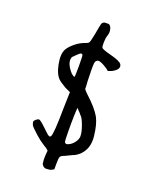

<svg xmlns="http://www.w3.org/2000/svg" viewBox="-122 -733 606 766"><g transform="rotate(20 180.5 -350.5)"><path d="M186.5 -664.1Q190.4 -665 200.2 -665Q211.9 -667 217.3 -651.4Q222.7 -635.7 216.8 -619.1Q212.9 -609.4 212.4 -589.8Q211.9 -570.3 214.8 -567.4Q216.8 -561.5 258.8 -550.8Q295.9 -541 303.7 -530.3Q315.4 -510.7 282.2 -493.2L266.6 -487.3L256.8 -495.1Q227.5 -514.6 216.8 -512.7Q211.9 -512.7 206.1 -504.9Q202.1 -495.1 204.1 -447.3Q204.1 -435.5 204.6 -421.9Q205.1 -408.2 206.1 -400.4V-389.6Q209 -383.8 222.7 -371.1Q266.6 -331.1 284.2 -299.8Q298.8 -271.5 303.7 -223.6Q309.6 -171.9 276.4 -140.6Q261.7 -127.9 249 -124Q245.1 -122.1 220.7 -110.4Q206.1 -105.5 203.1 -99.1Q200.2 -92.8 200.2 -69.3V-45.9L191.4 -41Q184.6 -37.1 173.8 -37.1Q158.2 -34.2 149.4 -49.8Q146.5 -66.4 147.5 -83L149.4 -106.4L140.6 -114.3Q138.7 -115.2 131.8 -119.6Q125 -124 122.1 -126Q110.4 -132.8 87.9 -152.8Q65.4 -172.9 59.6 -181.6Q55.7 -191.4 55.7 -195.3Q55.7 -200.2 63 -206.1Q70.3 -211.9 75.2 -211.9Q81.1 -211.9 105.5 -188.5Q116.2 -178.7 122.1 -172.9Q127.9 -167 132.3 -164.6Q136.7 -162.1 138.7 -162.6Q140.6 -163.1 142.6 -166Q150.4 -177.7 151.4 -290L153.3 -356.4L129.9 -367.2Q104.5 -382.8 100.6 -386.7Q81.1 -403.3 72.8 -445.3Q64.5 -487.3 77.1 -509.8Q85.9 -524.4 104 -539.1Q122.1 -553.7 140.6 -560.5Q151.4 -563.5 157.2 -568.4Q161.1 -571.3 168 -607.4Q174.8 -646.5 176.8 -653.3Q178.7 -660.2 186.5 -664.1ZM149.4 -513.7Q147.5 -516.6 142.6 -516.6Q139.6 -516.6 129.4 -506.8Q119.1 -497.1 113.3 -491.2Q101.6 -465.8 134.8 -428.7Q144.5 -419.9 149.4 -419.9Q151.4 -422.9 151.4 -466.8Q151.4 -510.7 149.4 -513.7ZM211.9 -297.9 204.1 -307.6Q202.1 -307.6 201.2 -275.4Q200.2 -243.2 200.7 -208Q201.2 -172.9 202.1 -166Q205.1 -151.4 222.7 -161.1Q235.4 -168 244.1 -180.7Q252.9 -193.4 252.9 -205.1Q252.9 -221.7 244.1 -246.6Q235.4 -271.5 227.5 -281.2Q225.6 -282.2 221.2 -288.1Q216.8 -293.9 211.9 -297.9Z"/></g></svg>

Font: JasonHandwriting3
Style: Regular
Weight: 400
Version: Version 1.24.9